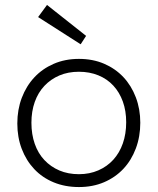

<svg xmlns="http://www.w3.org/2000/svg" viewBox="-20 -746 637 776"><path d="M299 10Q243 10 197 -9Q151 -28 118.5 -62.5Q86 -97 68 -144Q50 -191 50 -247Q50 -303 68 -350.5Q86 -398 118.5 -433Q151 -468 197 -488Q243 -508 299 -508Q355 -508 400.5 -488.5Q446 -469 478.5 -434.5Q511 -400 529 -352.5Q547 -305 547 -250Q547 -194 529 -146Q511 -98 478.5 -63.5Q446 -29 400.5 -9.5Q355 10 299 10ZM299 -456Q255 -456 220 -441Q185 -426 159.5 -399Q134 -372 120.5 -334Q107 -296 107 -250Q107 -203 120.5 -164.5Q134 -126 159.5 -99Q185 -72 220 -57Q255 -42 299 -42Q342 -42 377.5 -57.5Q413 -73 438 -100.5Q463 -128 476.5 -166.5Q490 -205 490 -252Q490 -298 476.5 -335.5Q463 -373 438 -400Q413 -427 377.5 -441.5Q342 -456 299 -456ZM306 -567 134 -677 170 -726 328 -601Z"/></svg>

Font: Snippet
Style: Regular
Weight: 400
Designer: Gesine Todt
Foundry: Gesine Todt
Version: Version 1.000